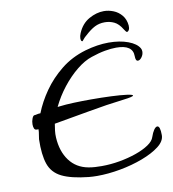

<svg xmlns="http://www.w3.org/2000/svg" viewBox="-87 -819 853 947"><g transform="rotate(-10 339.5 -345.5)"><path d="M496 -743Q520 -743 544 -733.5Q568 -724 585 -703.5Q602 -683 605 -652Q606 -638 601.5 -630Q597 -622 591 -622Q589 -622 585 -627Q581 -632 578 -637Q560 -667 538 -677.5Q516 -688 491 -688Q463 -688 440.5 -676.5Q418 -665 391 -640Q381 -632 374.5 -623.5Q368 -615 367 -615Q359 -615 359 -631Q359 -642 365 -656Q384 -701 421.5 -722Q459 -743 496 -743ZM324 52Q313 52 302.5 51.5Q292 51 281 50Q195 41 148.5 18Q102 -5 86 -51.5Q70 -98 72 -176Q73 -187 75.5 -199.5Q78 -212 78 -225H69Q60 -225 56.5 -233.5Q53 -242 53 -254Q53 -269 58.5 -283Q64 -297 71 -297Q76 -297 83.5 -299Q91 -301 101 -301Q122 -355 159 -408Q196 -461 249.5 -504Q303 -547 374 -568Q437 -586 492 -586Q548 -586 589.5 -570.5Q631 -555 645 -530Q649 -523 649 -514Q649 -499 639.5 -486Q630 -473 620 -473Q608 -473 608 -498Q608 -555 525 -555Q500 -555 468.5 -549.5Q437 -544 399 -531Q362 -519 322.5 -487Q283 -455 248.5 -411Q214 -367 190 -317L199 -318Q231 -322 273 -323.5Q315 -325 358 -325Q411 -325 458.5 -323Q506 -321 536 -317Q566 -313 566 -308Q566 -302 516 -296Q432 -286 338.5 -269Q245 -252 162 -238Q159 -221 157 -204Q155 -187 156 -170Q160 -100 194 -54Q228 -8 288 3Q304 6 320.5 7Q337 8 354 8Q399 8 444 0Q489 -8 527.5 -21.5Q566 -35 592 -52.5Q618 -70 624 -90Q631 -111 640 -124Q649 -137 657 -137Q672 -137 672 -91Q672 -61 639 -35.5Q606 -10 553 10Q500 30 439.5 41Q379 52 324 52Z"/></g></svg>

Font: Grechen Fuemen
Style: Regular
Weight: 400
Designer: Robert E. Leuschke
Foundry: Robert E. Leuschke
Version: Version 1.010; ttfautohint (v1.8.3)